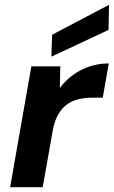

<svg xmlns="http://www.w3.org/2000/svg" viewBox="-20 -776 472 796"><path d="M22 0 110 -501H230L228 -411Q252 -443 283 -465.5Q314 -488 351.5 -500.5Q389 -513 431 -513L406 -371H363Q332 -371 305 -364.5Q278 -358 257 -342.5Q236 -327 221 -301Q206 -275 199 -236L157 0ZM193 -541 196 -632 432 -756 430 -652Z"/></svg>

Font: DM Sans 17pt
Style: Bold Italic
Weight: 700
Italic angle: -10°
Version: Version 4.004;gftools[0.9.30]